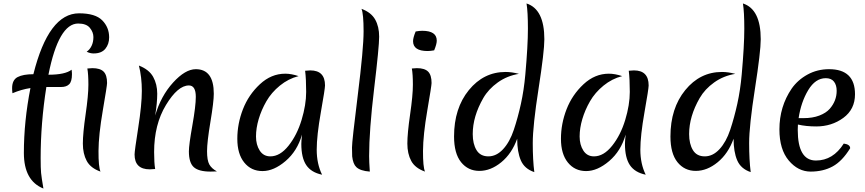

<svg xmlns="http://www.w3.org/2000/svg" viewBox="-20 -977 5003 1110"><path d="M396 -548Q396 -506 380 -490Q364 -474 333 -474H248Q215 -265 215 -63Q215 -4 217.5 22.5Q220 49 231 113Q118 68 118 -93Q118 -275 156 -468Q104 -460 52 -438Q50 -454 50 -467Q50 -515 82 -531.5Q114 -548 173 -548Q261 -900 437 -900Q531 -900 571 -859.5Q611 -819 611 -761Q611 -722 589 -695Q567 -668 521 -668Q501 -668 481 -678Q499 -690 509.5 -712Q520 -734 520 -762.5Q520 -791 499.5 -816Q479 -841 432 -841Q319 -841 260 -545Q357 -545 394 -574Q396 -560 396 -548ZM485 -581Q503 -583 514 -583Q559 -583 579 -563Q599 -543 599 -497Q599 -482 574.5 -339.5Q550 -197 549.5 -104.5Q549 -12 561 15Q504 -5 481.5 -46.5Q459 -88 459 -147Q459 -206 475 -316Q491 -426 491 -487Q491 -548 485 -581Z M1216 -435Q1216 -389 1196.5 -272.5Q1177 -156 1177 -103Q1177 -50 1190 -26.5Q1203 -3 1234 14Q1221 15 1197 15Q1129 15 1100.5 -10.5Q1072 -36 1072 -102Q1072 -139 1092 -251.5Q1112 -364 1112 -417Q1112 -483 1072 -483Q1008 -483 939.5 -370Q871 -257 871 -98Q871 -35 877 0Q851 2 846 2Q758 2 758 -84Q758 -104 779 -238Q800 -372 800 -451.5Q800 -531 783 -598Q842 -575 865.5 -532.5Q889 -490 889 -435.5Q889 -381 877 -309Q910 -422 980.5 -499.5Q1051 -577 1112 -577Q1216 -577 1216 -435Z M1543 -73Q1599 -73 1648 -134.5Q1697 -196 1723.5 -283.5Q1750 -371 1750 -445.5Q1750 -520 1744 -568Q1768 -570 1774 -570Q1859 -570 1859 -483Q1859 -464 1835 -328.5Q1811 -193 1811 -111.5Q1811 -30 1842 33Q1779 20 1750.5 -22.5Q1722 -65 1722 -145Q1722 -159 1726 -199Q1699 -104 1631 -46Q1563 12 1497.5 12Q1432 12 1392 -37.5Q1352 -87 1352 -174.5Q1352 -262 1384.5 -345.5Q1417 -429 1482.5 -490Q1548 -551 1629 -551Q1664 -551 1706 -537Q1647 -522 1598 -482Q1549 -442 1520 -391.5Q1491 -341 1475.5 -288.5Q1460 -236 1460 -188Q1460 -140 1481.5 -106.5Q1503 -73 1543 -73Z M2016 -73Q2015 -89 2015 -124.5Q2015 -160 2048.5 -428Q2082 -696 2082 -796Q2082 -896 2070 -926Q2126 -905 2149 -864Q2172 -823 2172 -765Q2172 -707 2143 -465Q2114 -223 2114 -75Q2114 -43 2118 15Q2063 11 2040 -11Q2021 -29 2016 -73Z M2361 -581Q2379 -583 2390 -583Q2435 -583 2455 -563Q2475 -543 2475 -497Q2475 -482 2450.5 -339.5Q2426 -197 2425.5 -104.5Q2425 -12 2437 15Q2380 -5 2357.5 -46.5Q2335 -88 2335 -147Q2335 -206 2351 -316Q2367 -426 2367 -487Q2367 -548 2361 -581ZM2452 -682Q2368 -682 2368 -739Q2368 -759 2383 -795Q2405 -799 2421 -799Q2505 -799 2505 -742Q2505 -722 2490 -686Q2468 -682 2452 -682Z M3017 -546Q3032 -713 3032 -811Q3032 -909 3024 -957Q3127 -924 3127 -750Q3127 -679 3093.5 -464Q3060 -249 3060 -150Q3060 -51 3069 18Q3012 -1 2991 -50Q2970 -99 2970 -175Q2939 -89 2878 -39Q2817 11 2751.5 11Q2686 11 2645.5 -39.5Q2605 -90 2605 -188Q2605 -351 2690.5 -456Q2776 -561 2903 -561Q2939 -561 2980 -550Q2912 -539 2858 -500.5Q2804 -462 2774 -410Q2713 -304 2713 -202Q2713 -145 2735 -109Q2757 -73 2803.5 -73Q2850 -73 2888.5 -114.5Q2927 -156 2950.5 -226.5Q2974 -297 2991.5 -376.5Q3009 -456 3017 -546Z M3414 -73Q3470 -73 3519 -134.5Q3568 -196 3594.5 -283.5Q3621 -371 3621 -445.5Q3621 -520 3615 -568Q3639 -570 3645 -570Q3730 -570 3730 -483Q3730 -464 3706 -328.5Q3682 -193 3682 -111.5Q3682 -30 3713 33Q3650 20 3621.5 -22.5Q3593 -65 3593 -145Q3593 -159 3597 -199Q3570 -104 3502 -46Q3434 12 3368.5 12Q3303 12 3263 -37.5Q3223 -87 3223 -174.5Q3223 -262 3255.5 -345.5Q3288 -429 3353.5 -490Q3419 -551 3500 -551Q3535 -551 3577 -537Q3518 -522 3469 -482Q3420 -442 3391 -391.5Q3362 -341 3346.5 -288.5Q3331 -236 3331 -188Q3331 -140 3352.5 -106.5Q3374 -73 3414 -73Z M4268 -546Q4283 -713 4283 -811Q4283 -909 4275 -957Q4378 -924 4378 -750Q4378 -679 4344.5 -464Q4311 -249 4311 -150Q4311 -51 4320 18Q4263 -1 4242 -50Q4221 -99 4221 -175Q4190 -89 4129 -39Q4068 11 4002.5 11Q3937 11 3896.5 -39.5Q3856 -90 3856 -188Q3856 -351 3941.5 -456Q4027 -561 4154 -561Q4190 -561 4231 -550Q4163 -539 4109 -500.5Q4055 -462 4025 -410Q3964 -304 3964 -202Q3964 -145 3986 -109Q4008 -73 4054.5 -73Q4101 -73 4139.5 -114.5Q4178 -156 4201.5 -226.5Q4225 -297 4242.5 -376.5Q4260 -456 4268 -546Z M4754 -525Q4694 -525 4652.5 -456Q4611 -387 4597 -294H4625Q4678 -294 4717 -309Q4756 -324 4777 -348Q4817 -394 4817 -452Q4817 -485 4801.5 -505Q4786 -525 4754 -525ZM4486 -229Q4486 -361 4557 -465Q4592 -515 4648.5 -546Q4705 -577 4773 -577Q4923 -577 4923 -432Q4923 -345 4855.5 -295.5Q4788 -246 4699 -246Q4640 -246 4593 -257Q4592 -247 4592 -226Q4592 -49 4697 -49Q4796 -49 4858 -147Q4895 -142 4895 -120Q4849 -45 4794 -15Q4739 15 4666.5 15Q4594 15 4540 -49Q4486 -113 4486 -229Z"/></svg>

Font: Merienda
Style: Regular
Weight: 400
Designer: Eduardo Rodriguez Tunni
Foundry: Eduardo Rodriguez Tunni
Version: Version 1.001